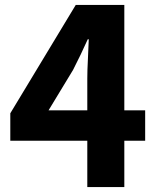

<svg xmlns="http://www.w3.org/2000/svg" viewBox="-20 -763 639 783"><path d="M336 0V-443Q336 -476 338.5 -522Q341 -568 342 -603H338Q324 -572 309 -540.5Q294 -509 278 -478L178 -313H572V-189H22V-301L289 -743H487V0Z"/></svg>

Font: Noto Sans TC ExtraBold
Style: Regular
Weight: 800
Designer: Ryoko NISHIZUKA  (kana, bopomofo & ideographs); Paul D. Hunt (Latin, Greek & Cyrillic); Sandoll Communications , Soo-you
Foundry: Adobe
Version: Version 2.004-H2;hotconv 1.0.118;makeotfexe 2.5.65603